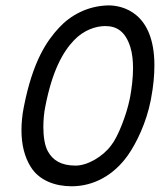

<svg xmlns="http://www.w3.org/2000/svg" viewBox="-20 -667 578 694"><path d="M372.1 -647.5C295.4 -646 233.9 -610.8 193.4 -566.9C150.4 -520.5 98.6 -447.8 65.9 -279.3C60.1 -250 57.6 -222.2 57.6 -196.3C57.6 -144 68.8 -99.1 91.3 -63.5C121.6 -14.6 179.2 6.3 238.8 6.3C319.3 6.3 391.1 -34.2 441.4 -104.5C473.6 -149.9 509.3 -224.6 524.9 -304.7L525.9 -310.1C534.7 -356.4 538.1 -396 538.1 -430.7C538.1 -621.6 423.3 -647.5 372.1 -647.5ZM153.3 -119.6C141.6 -140.1 136.7 -173.3 136.7 -208C136.7 -233.4 139.2 -259.8 143.6 -281.2C168.5 -409.2 206.1 -478.5 248 -522C283.7 -559.1 327.1 -572.8 360.4 -572.8C403.3 -572.8 433.6 -552.2 451.2 -496.6C458 -474.6 460.9 -448.2 460.9 -420.9C460.9 -385.3 456.1 -347.2 450.2 -315.4L448.2 -306.2C437.5 -253.9 407.2 -172.9 381.8 -141.6C352.1 -101.1 296.4 -68.4 253.4 -68.4C200.7 -68.4 170.9 -87.9 153.3 -119.6Z"/></svg>

Font: Fantasque Sans Mono
Style: RegItalic
Weight: 400
Italic angle: -11°
Monospace: yes
Designer: Jany Belluz
Version: Version 1.6.3